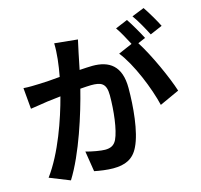

<svg xmlns="http://www.w3.org/2000/svg" viewBox="-126 -1004 1253 1195"><g transform="rotate(-15 500.0 -406.5)"><path d="M900 -866 820 -834C848 -796 880 -737 901 -696L980 -730C963 -765 926 -828 900 -866ZM49 -578 61 -442C92 -447 144 -454 172 -459L258 -469C222 -332 153 -130 56 1L186 53C278 -94 352 -331 390 -483C419 -485 444 -487 460 -487C522 -487 557 -476 557 -396C557 -297 543 -176 516 -119C500 -86 475 -76 441 -76C415 -76 357 -86 319 -97L340 35C374 42 422 49 460 49C536 49 591 27 624 -43C667 -130 681 -292 681 -410C681 -554 606 -601 500 -601C479 -601 450 -599 416 -597L437 -700C442 -725 449 -757 455 -783L306 -798C308 -735 299 -662 285 -587C234 -582 187 -579 156 -578C119 -577 86 -575 49 -578ZM781 -821 702 -788C725 -756 750 -708 770 -670L680 -631C751 -543 822 -367 848 -256L975 -314C947 -403 872 -570 812 -663L861 -684C842 -721 806 -784 781 -821Z"/></g></svg>

Font: Noto Sans Mono CJK HK
Style: Bold
Weight: 700
Designer: Ryoko NISHIZUKA 西塚涼子 (kana, bopomofo & ideographs); Paul D. Hunt (Latin, Greek & Cyrillic); Sandoll Communications 산돌커뮤니
Foundry: Adobe
Version: Version 2.004;hotconv 1.0.118;makeotfexe 2.5.65603